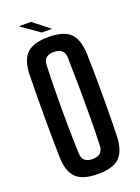

<svg xmlns="http://www.w3.org/2000/svg" viewBox="-171 -994 782 1075"><g transform="rotate(-20 220.0 -456.5)"><path d="M220 8Q130 8 90.5 -30Q51 -68 49 -157Q44 -400 49 -644Q51 -732 90.5 -770Q130 -808 220 -808Q310 -808 349 -770Q388 -732 391 -644Q397 -399 391 -157Q388 -68 349 -30Q310 8 220 8ZM220 -81Q281 -81 283 -138Q286 -221 286.5 -311Q287 -401 286 -491Q285 -581 283 -663Q281 -719 220 -719Q158 -719 157 -663Q154 -581 153 -491Q152 -401 153 -311Q154 -221 157 -138Q158 -81 220 -81ZM89 -918V-921H157L253 -846V-844H194Z"/></g></svg>

Font: Big Shoulders Display
Style: Bold
Weight: 700
Designer: Patric King
Foundry: XO Type Co
Version: Version 1.000; ttfautohint (v1.8.2)